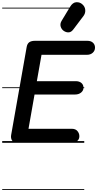

<svg xmlns="http://www.w3.org/2000/svg" viewBox="-25 -1300 885 1748"><path d="M130 0Q98 0 84.8 -20.8Q71.5 -41.5 76.5 -71L218 -873Q223.5 -903 242 -915.8Q260.5 -928.5 294 -928.5H770.5Q803 -928.5 821.5 -911Q840 -893.5 840 -866.5Q840 -838.5 819.5 -819.8Q799 -801 766.5 -801H353L310.5 -561H665Q696.5 -561 715.8 -545Q735 -529 735 -501Q735 -475.5 713.5 -457.5Q692 -439.5 658 -439.5H289.5L234.5 -127.5H629Q663 -127.5 680.2 -106.5Q697.5 -85.5 697.5 -60Q697.5 -32 677.8 -16Q658 0 626.5 0ZM130 0Q98 0 84.8 -20.8Q71.5 -41.5 76.5 -71L218 -873Q223.5 -903 242 -915.8Q260.5 -928.5 294 -928.5H770.5Q803 -928.5 821.5 -911Q840 -893.5 840 -866.5Q840 -838.5 819.5 -819.8Q799 -801 766.5 -801H353L310.5 -561H665Q696.5 -561 715.8 -545Q735 -529 735 -501Q735 -475.5 713.5 -457.5Q692 -439.5 658 -439.5H289.5L234.5 -127.5H629Q663 -127.5 680.2 -106.5Q697.5 -85.5 697.5 -60Q697.5 -32 677.8 -16Q658 0 626.5 0ZM559 -1016.5Q536 -1030.5 527.8 -1056.8Q519.5 -1083 536 -1110.5L613 -1238Q637 -1278 669.8 -1279.8Q702.5 -1281.5 725.5 -1260Q749 -1239 751.2 -1209Q753.5 -1179 735 -1154.5L642.5 -1032Q624 -1007.5 602.2 -1005.5Q580.5 -1003.5 559 -1016.5ZM-5 420.5H742V428.5H-5ZM-5 -16H742V0H-5ZM-5 -505.5H742V-497.5H-5ZM-5 -1230H742V-1222H-5Z"/></svg>

Font: Edu VIC WA NT Pre Guide
Style: Regular
Weight: 400
Designer: Tina and Corey Anderson, Eben Sorkin, Mirko Velimirovic
Foundry: Google for Education
Version: Version 1.000